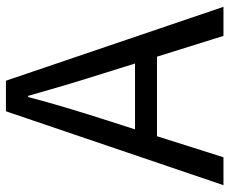

<svg xmlns="http://www.w3.org/2000/svg" viewBox="-83 -690 773 647"><g transform="rotate(-90 303.5 -366.5)"><path d="M413 -298 378 -410Q358 -473 340 -533.5Q322 -594 304 -658H300Q283 -593 265 -533Q247 -473 227 -410L191 -298ZM436 -224H168L97 0H3L252 -733H355L604 0H506Z"/></g></svg>

Font: SpoqaHanSansJP-Regular
Style: Regular
Weight: 400
Designer: [Source Han Sans]
Ryoko NISHIZUKA  (kana & ideographs); Paul D. Hunt (Latin, Greek & Cyrillic); Wenlong ZHANG  (bopomofo
Foundry: Spoqa (http://bi.spoqa.com)
Version: Version 1.002.20150607